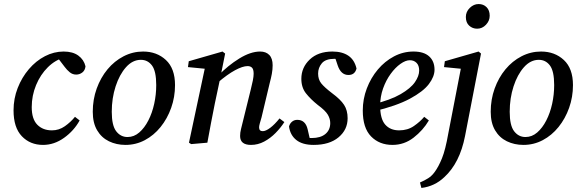

<svg xmlns="http://www.w3.org/2000/svg" viewBox="-20 -706 2862 950"><path d="M193 11Q129 11 88 -32Q47 -75 47 -160Q47 -218 67.5 -270.5Q88 -323 123 -364Q158 -405 202.5 -428Q247 -451 295 -451Q340 -451 367.5 -431Q395 -411 403 -378Q401 -358 387.5 -347.5Q374 -337 357 -337Q339 -337 325 -348.5Q311 -360 300 -375L258 -430L300 -422Q254 -410 217 -373.5Q180 -337 158.5 -285Q137 -233 137 -176Q137 -117 164.5 -89Q192 -61 237 -61Q272 -61 301 -81.5Q330 -102 351 -128L374 -110Q346 -59 297 -24Q248 11 193 11Z M601 11Q556 11 519 -7Q482 -25 460.5 -61.5Q439 -98 439 -153Q439 -214 458.5 -268Q478 -322 512 -363Q546 -404 591.5 -427.5Q637 -451 688 -451Q756 -451 801 -409Q846 -367 846 -285Q846 -226 827 -172.5Q808 -119 774.5 -77.5Q741 -36 696.5 -12.5Q652 11 601 11ZM611 -28Q643 -28 669 -50.5Q695 -73 714 -110Q733 -147 743 -192.5Q753 -238 753 -285Q753 -354 732 -382Q711 -410 677 -410Q636 -410 603.5 -373.5Q571 -337 552 -278.5Q533 -220 533 -153Q533 -85 555 -56.5Q577 -28 611 -28Z M1168 -33Q1168 -50 1172.5 -67.5Q1177 -85 1183 -110L1221 -264Q1227 -287 1231 -307.5Q1235 -328 1235 -341Q1235 -363 1227 -371Q1219 -379 1205 -379Q1181 -379 1143 -358.5Q1105 -338 1056 -296L1060 -332Q1108 -382 1164 -416.5Q1220 -451 1267 -451Q1296 -451 1312.5 -434Q1329 -417 1329 -383Q1329 -362 1325 -340.5Q1321 -319 1315 -297L1274 -125Q1269 -108 1265.5 -95.5Q1262 -83 1262 -76Q1262 -57 1280 -57Q1295 -57 1317 -73.5Q1339 -90 1363 -120L1387 -102Q1369 -74 1343.5 -48Q1318 -22 1287 -5.5Q1256 11 1222 11Q1168 11 1168 -33ZM1006 0 926 7 915 0 996 -380 1023 -363 910 -374 914 -403 1081 -451 1094 -441 1071 -326 1043 -194Q1033 -145 1024 -97Q1015 -49 1006 0Z M1517 -2 1474 -30Q1500 -23 1522 -23Q1566 -23 1590 -43Q1614 -63 1614 -97Q1614 -118 1602 -138.5Q1590 -159 1552 -187Q1517 -215 1494 -244Q1471 -273 1471 -316Q1471 -372 1512.5 -411.5Q1554 -451 1625 -451Q1673 -451 1703.5 -430.5Q1734 -410 1744 -367Q1736 -335 1704 -335Q1667 -335 1651 -382L1633 -436L1670 -411Q1663 -413 1654 -414Q1645 -415 1635 -415Q1591 -415 1572.5 -393Q1554 -371 1554 -342Q1554 -313 1569.5 -293.5Q1585 -274 1623 -245Q1665 -214 1682.5 -187Q1700 -160 1700 -121Q1700 -64 1655 -26.5Q1610 11 1532 11Q1477 11 1446.5 -13Q1416 -37 1410 -80Q1414 -95 1425 -104Q1436 -113 1451 -113Q1491 -113 1502 -67Z M1922 11Q1857 11 1816 -31Q1775 -73 1775 -159Q1775 -216 1795 -268.5Q1815 -321 1849.5 -362Q1884 -403 1929.5 -427Q1975 -451 2026 -451Q2077 -451 2103.5 -427Q2130 -403 2130 -361Q2130 -327 2102 -290Q2074 -253 2008 -217.5Q1942 -182 1829 -155L1826 -190Q1912 -211 1962 -240Q2012 -269 2033 -299.5Q2054 -330 2054 -357Q2054 -382 2041 -395Q2028 -408 2008 -408Q1987 -408 1961.5 -390Q1936 -372 1913 -340.5Q1890 -309 1875.5 -268.5Q1861 -228 1861 -183Q1861 -118 1886 -89.5Q1911 -61 1955 -61Q1997 -61 2028 -82.5Q2059 -104 2079 -128L2102 -110Q2073 -61 2026.5 -25Q1980 11 1922 11Z M2341 -564Q2318 -564 2301.5 -579Q2285 -594 2285 -622Q2285 -648 2304.5 -667Q2324 -686 2348 -686Q2372 -686 2387.5 -670.5Q2403 -655 2403 -628Q2403 -603 2384.5 -583.5Q2366 -564 2341 -564ZM2065 224 2058 197Q2081 187 2098.5 176Q2116 165 2130 146Q2150 119 2167 77Q2184 35 2198 -45L2263 -381L2290 -363L2177 -374L2181 -403L2348 -451L2360 -441L2281 -33Q2255 100 2179 170Q2155 193 2126.5 206.5Q2098 220 2065 224Z M2570 11Q2525 11 2488 -7Q2451 -25 2429.5 -61.5Q2408 -98 2408 -153Q2408 -214 2427.5 -268Q2447 -322 2481 -363Q2515 -404 2560.5 -427.5Q2606 -451 2657 -451Q2725 -451 2770 -409Q2815 -367 2815 -285Q2815 -226 2796 -172.5Q2777 -119 2743.5 -77.5Q2710 -36 2665.5 -12.5Q2621 11 2570 11ZM2580 -28Q2612 -28 2638 -50.5Q2664 -73 2683 -110Q2702 -147 2712 -192.5Q2722 -238 2722 -285Q2722 -354 2701 -382Q2680 -410 2646 -410Q2605 -410 2572.5 -373.5Q2540 -337 2521 -278.5Q2502 -220 2502 -153Q2502 -85 2524 -56.5Q2546 -28 2580 -28Z"/></svg>

Font: Lisu Bosa SemiBold
Style: Italic
Weight: 600
Italic angle: -19°
Designer: David Morse, Annie Olsen, Victor Gaultney, Frank Grießhammer (Latin)
Foundry: SIL International
Version: Version 2.000